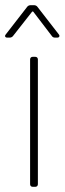

<svg xmlns="http://www.w3.org/2000/svg" viewBox="-27 -720 249 740"><path d="M1 -575H10C15 -575 20 -577 23 -581L96 -674C98 -677 101 -676 102 -674L173 -581C176 -576 181 -575 186 -575H194C199 -575 202 -578 202 -581C202 -583 202 -585 200 -587L117 -694C114 -698 109 -700 104 -700H91C86 -700 81 -698 78 -694L-5 -587C-10 -581 -7 -575 1 -575ZM99 0H109C115 0 119 -4 119 -10V-491C119 -497 115 -501 109 -501H99C93 -501 89 -497 89 -491V-10C89 -4 93 0 99 0Z"/></svg>

Font: Barlow Thin
Style: Regular
Weight: 250
Designer: Jeremy Tribby
Foundry: Tribby Type
Version: Version 1.422;hotconv 1.0.109;makeotfexe 2.5.65596